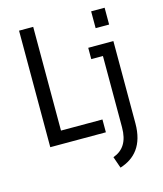

<svg xmlns="http://www.w3.org/2000/svg" viewBox="-132 -797 946 1114"><g transform="rotate(-15 341.0 -240.0)"><path d="M89 0H423V-77H174V-700H89ZM428 151 452 220C541 192 602 126 602 -6V-500H451V-432H521V-4C521 81 489 129 428 151ZM522 -599H603V-700H522Z"/></g></svg>

Font: Finlandica
Style: Regular
Weight: 400
Designer: Niklas Ekholm, Juho Hiilivirta, Jaakko Suomalainen
Foundry: Helsinki Type Studio
Version: Version 2.000;Glyphs 3.2 (3202)